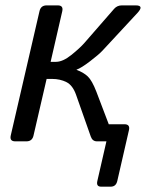

<svg xmlns="http://www.w3.org/2000/svg" viewBox="-20 -533 564 724"><path d="M37.6 0Q15.6 0 20.5 -22L128.9 -490.7Q133.8 -512.7 155.8 -512.7H197.8Q219.7 -512.7 214.8 -490.7L170.9 -299.8H190.9Q216.8 -299.8 249 -325.7Q281.2 -351.6 298.3 -371.1L410.6 -500Q421.9 -512.7 439.5 -512.7H491.7Q524.9 -512.7 498 -483.9L366.2 -341.8Q353 -327.6 319.6 -302Q286.1 -276.4 269 -270.5L268.6 -269.5Q294.4 -260.3 310.8 -244.9Q327.1 -229.5 343.3 -187.5L390.1 -64.5H449.2Q471.2 -64.5 466.3 -42.5L422.4 148.9Q417.5 170.9 397.5 170.9H361.3Q341.8 170.9 347.2 148.9L381.3 0H345.7Q328.6 0 322.3 -18.1L267.1 -174.8Q254.4 -211.4 230.5 -223.4Q206.5 -235.4 176.3 -235.4H155.8L106.4 -22Q101.6 0 79.6 0Z"/></svg>

Font: Istok Web
Style: Italic
Weight: 400
Italic angle: -13°
Designer: Andrey V. Panov
Foundry: Andrey V. Panov
Version: Version 1.0.2g